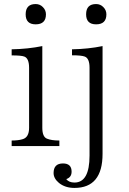

<svg xmlns="http://www.w3.org/2000/svg" viewBox="-20 -738 645 957"><path d="M157.7 -717.8Q179.2 -717.8 193.8 -702.6Q209 -687.5 209 -666.5Q209 -616.7 157.7 -616.7Q107.9 -616.7 107.9 -666.5Q107.9 -717.8 157.7 -717.8ZM275.9 -9.8H38.1V-37.6Q70.8 -37.6 91.8 -43.9Q125 -52.7 125 -101.1V-399.9Q125 -447.3 101.1 -456.1Q85.9 -461.9 38.1 -461.9V-492.2Q119.6 -493.7 190.9 -508.3V-101.1Q190.9 -56.2 213.9 -46.9Q236.3 -37.6 275.9 -37.6ZM459 -717.8Q480.5 -717.8 495.1 -702.6Q510.3 -687.5 510.3 -666.5Q510.3 -616.7 459 -616.7Q409.2 -616.7 409.2 -666.5Q409.2 -717.8 459 -717.8ZM491.2 -508.3V28.8Q491.2 198.7 351.1 198.7Q304.7 198.7 273.9 173.8Q247.1 151.4 247.1 124.5Q247.1 76.7 293.9 76.7Q336.9 76.7 336.9 117.7Q336.9 146 310.1 154.8Q323.7 171.9 351.1 171.9Q426.3 171.9 426.3 37.6V-400.4Q426.3 -447.3 402.3 -456.1Q385.7 -462.4 338.9 -462.4V-492.2Q420.4 -493.7 491.2 -508.3Z"/></svg>

Font: I.Ming
Style: Regular
Weight: 400
Designer: Ichiten Fonts Project
Version: Version 5.10 Mar 24, 2018